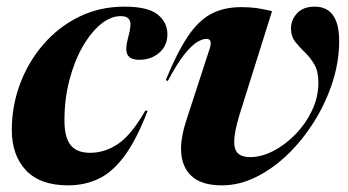

<svg xmlns="http://www.w3.org/2000/svg" viewBox="-20 -545 1048 578"><path d="M344 -496.5Q313 -496.5 283 -471.8Q253 -447 228.2 -403.5Q203.5 -360 188.8 -303.2Q174 -246.5 174 -182.5Q174 -131.5 192.5 -108.2Q211 -85 251.5 -85Q296 -85 336 -112.2Q376 -139.5 417.5 -212L424.5 -211.5Q391 -124.5 354.8 -75.5Q318.5 -26.5 276.8 -6.8Q235 13 185 13Q100.5 13 58 -32.5Q15.5 -78 15.5 -154Q15.5 -225.5 40.2 -292Q65 -358.5 110.5 -411.2Q156 -464 218 -494.5Q280 -525 354.5 -525Q425.5 -525 454.8 -501.2Q484 -477.5 484 -441.5Q484 -408 459.8 -386.5Q435.5 -365 399 -365Q372.5 -365 364 -380Q355.5 -395 366 -433Q376.5 -470.5 370.5 -483.5Q364.5 -496.5 344 -496.5Z M1001 -421.5Q1001 -359.5 981 -297.5Q961 -235.5 926.2 -179.8Q891.5 -124 846.5 -80.5Q801.5 -37 750.8 -12Q700 13 648.5 13Q585 13 555 -16.5Q525 -46 525 -97Q525 -135 541 -183L611.5 -399.5Q620.5 -428 601.5 -428Q590 -428 574 -418.8Q558 -409.5 536 -382.5Q514 -355.5 485 -301L479 -304Q513.5 -388 545.8 -435.8Q578 -483.5 616.2 -503.5Q654.5 -523.5 705.5 -523.5Q732.5 -523.5 751.8 -520.8Q771 -518 799 -511.5L701 -199.5Q685 -146.5 685 -118.5Q685 -93.5 697 -82.8Q709 -72 733 -72Q766.5 -72 802.2 -90.2Q838 -108.5 869 -140.2Q900 -172 919.2 -212.2Q938.5 -252.5 938.5 -296.5Q938.5 -330.5 926 -351.5Q913.5 -372.5 897.2 -388Q881 -403.5 868.5 -419.5Q856 -435.5 856 -459Q856 -485.5 874.5 -505.2Q893 -525 927 -525Q1001 -525 1001 -421.5Z"/></svg>

Font: Newsreader Display
Style: Bold Italic
Weight: 700
Italic angle: -17°
Designer: Hugues Gentile
Foundry: Production Type
Version: Version 1.001